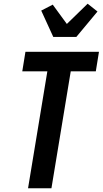

<svg xmlns="http://www.w3.org/2000/svg" viewBox="-20 -1014 553 1034"><path d="M131 0 235 -630H100L117 -735H513L496 -630H361L257 0ZM267 -815 202 -957 264 -989 340 -885 452 -994 505 -952 391 -815Z"/></svg>

Font: Iosevka Extrabold
Style: Italic
Weight: 800
Italic angle: -9°
Monospace: yes
Designer: Belleve Invis
Foundry: Belleve Invis
Version: Version 32.5.0; ttfautohint (v1.8.4)